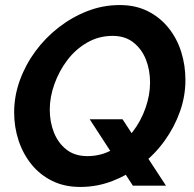

<svg xmlns="http://www.w3.org/2000/svg" viewBox="-20 -735 768 760"><path d="M298 5Q235 5 186.5 -19Q138 -43 104.5 -84.5Q71 -126 53.5 -179Q36 -232 36 -290Q36 -355 58.5 -417Q81 -479 120.5 -532.5Q160 -586 213 -627Q266 -668 327 -691.5Q388 -715 454 -715Q517 -715 565.5 -690.5Q614 -666 647.5 -624Q681 -582 697.5 -529Q714 -476 714 -418Q714 -354 692 -292.5Q670 -231 631 -177Q592 -123 539 -82.5Q486 -42 425 -18.5Q364 5 298 5ZM506 0 335 -263H465L637 0ZM326 -117Q381 -117 426.5 -143.5Q472 -170 505 -213Q538 -256 556 -307.5Q574 -359 574 -408Q574 -458 557.5 -499.5Q541 -541 508 -567Q475 -593 426 -593Q371 -593 325 -566.5Q279 -540 246.5 -497Q214 -454 195.5 -402.5Q177 -351 177 -301Q177 -252 193.5 -210.5Q210 -169 243 -143Q276 -117 326 -117Z"/></svg>

Font: Raleway Thin
Style: Bold Italic
Weight: 700
Italic angle: -12°
Version: Version 4.026